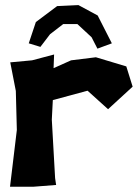

<svg xmlns="http://www.w3.org/2000/svg" viewBox="-20 -710 531 740"><path d="M135.7 -529.3 172.9 -578.1 223.6 -617.2H278.3L333 -566.4L355.5 -522.5L411.1 -543L356.4 -650.4L282.2 -690.4L200.2 -686.5L118.2 -625L90.8 -543ZM19.5 -469.7 41 -359.4 44.9 -209 18.6 9.8H107.4L196.3 2.9L192.4 -23.4L179.7 -249L183.6 -324.2L317.4 -360.4L396.5 -289.1L491.2 -376L466.8 -454.1L349.6 -489.3L253.9 -477.5L186.5 -447.3L188.5 -500L103.5 -477.5Z"/></svg>

Font: MaokenAssortedSans-TC
Style: Regular
Weight: 500
Version: Version 0.83